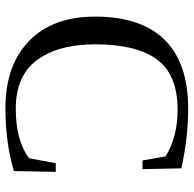

<svg xmlns="http://www.w3.org/2000/svg" viewBox="-23 -679 712 706"><g transform="rotate(90 333.0 -326.0)"><path d="M143 -321Q143 -184 201 -106Q259 -28 379 -28Q497 -28 562 -77L580 -175H612L609 -21Q504 10 378 10Q220 10 130.5 -77Q41 -164 41 -320Q41 -489 126.5 -575.5Q212 -662 380 -662Q484 -662 599 -637L602 -494H570L555 -579Q484 -623 384 -623Q254 -623 198.5 -547Q143 -471 143 -321Z"/></g></svg>

Font: Libra Serif Modern
Style: Regular
Weight: 400
Designer: Stefan Peev, Context Ltd
Foundry: Stefan Peev, Context Ltd
Version: Version 1.000